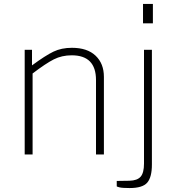

<svg xmlns="http://www.w3.org/2000/svg" viewBox="-20 -782 899 972"><path d="M105 -530H142V-451Q210 -501 250.5 -520.5Q291 -540 344 -540Q422 -540 464 -500Q506 -460 506 -393V0H466V-377Q466 -502 343 -502Q293 -502 252.5 -481.5Q212 -461 145 -410V0H105ZM754 -664H704V-762H754ZM636 170Q599 170 585 166.5Q571 163 571 161V134L635 133Q675 132 692 112.5Q709 93 709 46V-530H749V51Q749 115 725.5 142.5Q702 170 636 170Z"/></svg>

Font: Morrison Thin
Style: Regular
Weight: 100
Designer: Pablo Impallari, Rodrigo Fuenzalida (Modified by Dan O. Williams)
Version: Version 0.03;June 6, 2019;FontCreator 11.5.0.2425 64-bit; tt